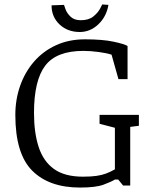

<svg xmlns="http://www.w3.org/2000/svg" viewBox="-20 -835 685 864"><path d="M340 9Q201 9 125 -67Q49 -143 49 -318Q49 -387 70.5 -448.5Q92 -510 132.5 -557Q173 -604 231 -631Q289 -658 362 -658Q441 -658 490.5 -647.5Q540 -637 554 -628V-479H513L482 -589Q461 -596 424 -601Q387 -606 355 -606Q234 -606 183.5 -539.5Q133 -473 133 -327Q133 -238 154 -173.5Q175 -109 223 -74.5Q271 -40 353 -40Q390 -40 414 -43.5Q438 -47 457 -54Q476 -61 497 -73V-260L428 -278V-318H605V-269L566 -264V0H534L512 -27H497Q481 -17 446 -4Q411 9 340 9ZM339 -691Q284 -691 248 -725Q212 -759 212 -811L268 -813Q269 -810 275 -793Q281 -776 297.5 -760Q314 -744 343 -744Q379 -744 399.5 -760.5Q420 -777 429.5 -794.5Q439 -812 440 -815L468 -813Q459 -760 422.5 -725.5Q386 -691 339 -691Z"/></svg>

Font: Faustina Light
Style: Regular
Weight: 300
Designer: Alfonso Garcia
Foundry: http://www.omnibus-type.com
Version: Version 1.200